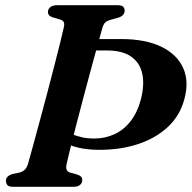

<svg xmlns="http://www.w3.org/2000/svg" viewBox="-20 -720 739 740"><path d="M236.5 -86.5Q233.5 -72 237.5 -64.5Q241.5 -57 253 -54L277 -47.5Q287.5 -44 292.5 -38.8Q297.5 -33.5 297 -25.5Q297 -14 287.8 -7Q278.5 0 263 0H31.5Q14.5 0 8.8 -6.2Q3 -12.5 3 -22.5Q2.5 -32.5 9.2 -39Q16 -45.5 27 -49L53.5 -54.5Q67.5 -58 75.2 -65.5Q83 -73 88 -88.5Q94 -109.5 105 -149.8Q116 -190 130 -241.8Q144 -293.5 158.8 -349.2Q173.5 -405 187 -457.2Q200.5 -509.5 210.8 -551Q221 -592.5 226 -614.5Q229 -627.5 225.8 -634.8Q222.5 -642 209.5 -645.5L185 -652.5Q174 -656 169.2 -661.2Q164.5 -666.5 165 -674.5Q165 -686 174.5 -693Q184 -700 202 -700H432Q449 -700 454.8 -694Q460.5 -688 460.5 -678.5Q460 -668 453.2 -661.5Q446.5 -655 434.5 -651.5L407.5 -644Q393.5 -640.5 386.5 -634.2Q379.5 -628 375 -614Q368.5 -590.5 356.2 -546.5Q344 -502.5 329 -447Q314 -391.5 298.8 -333.8Q283.5 -276 270.2 -224.2Q257 -172.5 248 -135.8Q239 -99 236.5 -86.5ZM690 -336Q673.5 -274.5 627.5 -231.2Q581.5 -188 513.8 -165.2Q446 -142.5 363.5 -142.5Q328.5 -142.5 299.2 -147.5Q270 -152.5 245.8 -162.2Q221.5 -172 201 -187L221 -224.5Q237 -212 256.5 -203.5Q276 -195 297.8 -190.5Q319.5 -186 342.5 -186Q383.5 -186 419.5 -202Q455.5 -218 482.2 -251.5Q509 -285 523 -337Q537.5 -394 528.2 -436.2Q519 -478.5 485.2 -502Q451.5 -525.5 391.5 -525.5H294L308 -569.5H446.5Q540.5 -569.5 601.5 -540Q662.5 -510.5 686 -457.8Q709.5 -405 690 -336Z"/></svg>

Font: Fraunces SemiBold
Style: Italic
Weight: 600
Italic angle: -16°
Version: Version 1.000;[b76b70a41]